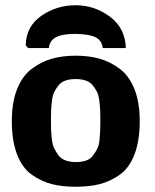

<svg xmlns="http://www.w3.org/2000/svg" viewBox="-20 -700 590 731"><path d="M87 -517 78 -527Q79 -599 137 -639.5Q195 -680 268 -680Q340 -680 398.5 -636.5Q457 -593 459 -517H371Q368 -546 344 -558Q320 -570 268 -571Q216 -571 192.5 -558Q169 -545 166 -517ZM25 -239Q25 -310 45 -360.5Q65 -411 101 -438Q137 -465 177.5 -476.5Q218 -488 268 -488Q318 -488 359 -476.5Q400 -465 436 -438Q472 -411 492 -360.5Q512 -310 512 -239Q512 -164 492 -112Q472 -60 435.5 -34.5Q399 -9 359.5 1Q320 11 268 11Q217 11 177.5 1Q138 -9 101.5 -34.5Q65 -60 45 -112Q25 -164 25 -239ZM174 -241Q174 -218 174.5 -204.5Q175 -191 177.5 -169.5Q180 -148 186.5 -135Q193 -122 202.5 -109Q212 -96 229 -89.5Q246 -83 269 -83Q292 -83 308.5 -89Q325 -95 335 -109Q345 -123 351 -135Q357 -147 359 -169.5Q361 -192 361.5 -204Q362 -216 362 -241Q362 -266 361.5 -279Q361 -292 358.5 -314Q356 -336 350 -348.5Q344 -361 334 -374Q324 -387 307.5 -393Q291 -399 268 -399Q245 -399 228.5 -393Q212 -387 202 -374Q192 -361 186 -348.5Q180 -336 177.5 -314Q175 -292 174.5 -279Q174 -266 174 -241Z"/></svg>

Font: Coval
Style: Black
Weight: 1000
Foundry: Context Ltd
Version: Version 001.000